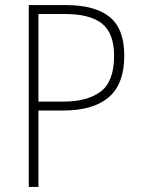

<svg xmlns="http://www.w3.org/2000/svg" viewBox="-20 -734 555 754"><path d="M239 -714Q353 -714 410.5 -667.5Q468 -621 468 -516Q468 -404 407 -352Q346 -300 229 -300H131V0H93V-714ZM235 -679H131V-335H228Q323 -335 375.5 -374.5Q428 -414 428 -515Q428 -603 381 -641Q334 -679 235 -679Z"/></svg>

Font: Noto Sans Gujarati UI SemiCondensed ExtraLight
Style: Regular
Weight: 200
Width: 4
Designer: Jelle Bosma - Monotype Design Team, Universal Thirst
Foundry: Monotype Imaging Inc.
Version: Version 2.106; ttfautohint (v1.8.4.7-5d5b)